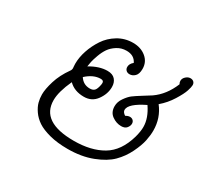

<svg xmlns="http://www.w3.org/2000/svg" viewBox="-149 -898 1154 1103"><g transform="rotate(30 428.0 -347.0)"><path d="M132.8 -187Q132.8 -222.2 149.4 -276.6Q166 -331.1 205.1 -386.2Q211.9 -395 211.9 -405.8Q211.9 -408.7 210.9 -417.7Q210 -426.8 210 -435.1Q210 -477.1 225.1 -522.5Q240.2 -567.9 267.6 -609.4Q294.9 -650.9 339.8 -678Q384.8 -705.1 439 -705.1Q490.7 -705.1 525.4 -676.5Q560.1 -647.9 560.1 -602.1Q560.1 -567.9 544.4 -553Q528.8 -538.1 509.8 -538.1Q495.6 -538.1 486.8 -546.6Q478 -555.2 478 -568.8Q478 -589.8 499 -606.9Q480 -647 429.2 -647Q395 -647 367.4 -629.4Q339.8 -611.8 324.5 -589.4Q309.1 -566.9 298.1 -536.4Q287.1 -505.9 283.4 -488.5Q279.8 -471.2 277.8 -456.1Q337.9 -492.2 392.1 -492.2Q426.3 -492.2 443.1 -473.1Q460 -454.1 460 -423.8Q460 -377.9 429.9 -336.4Q399.9 -294.9 347.2 -294.9Q284.2 -294.9 246.1 -333Q207 -248 207 -191.9Q207 -46.9 423.8 -46.9Q537.6 -46.9 613.3 -91.6Q689 -136.2 720.2 -246.1Q731.4 -288.1 731 -315.9Q731 -374 688 -437Q587.9 -388.2 587.9 -347.2Q587.9 -332 607.9 -318.8Q622.1 -327.6 635 -327.9Q647.9 -328.1 656.5 -320.1Q665 -312 665 -298.8Q665 -284.7 653.6 -270.3Q642.1 -255.9 617.2 -255.9Q585 -255.9 556.4 -276.4Q527.8 -296.9 527.8 -336.9Q527.8 -365.7 546.4 -392.3Q564.9 -418.9 582.5 -432.4Q600.1 -445.8 639.2 -470Q678.2 -494.1 687 -500Q752.9 -545.9 788.1 -631.8Q782.2 -641.6 782.2 -651.9Q782.2 -668 796.1 -680.9Q810.1 -693.8 826.2 -693.8Q839.4 -693.8 847.7 -686Q856 -678.2 856 -665Q856 -652.8 847.4 -626Q838.9 -599.1 810.5 -553.5Q782.2 -507.8 741.2 -473.1Q791 -409.2 791 -326.2Q791 -295.4 783.4 -258.3Q775.9 -221.2 751.5 -171.1Q727.1 -121.1 688.5 -82.5Q649.9 -43.9 578.9 -16.4Q507.8 11.2 416 11.2Q348.1 11.2 296.1 -2.4Q244.1 -16.1 214.1 -36.1Q184.1 -56.2 165 -83.5Q146 -110.8 139.4 -136Q132.8 -161.1 132.8 -187ZM286.1 -390.1Q310.1 -353 353 -353Q373 -353 383.5 -363.5Q394 -374 399.9 -405.8Q400.9 -409.7 400.9 -417Q400.9 -433.1 380.9 -433.1Q333 -433.1 286.1 -390.1Z"/></g></svg>

Font: CMU Concrete
Style: Italic
Weight: 500
Italic angle: -14.04°
Version: Version 0.7.0